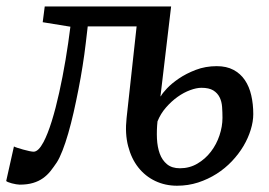

<svg xmlns="http://www.w3.org/2000/svg" viewBox="-45 -575 849 606"><path d="M17.1 7.8Q12.7 7.8 5.9 6.6Q-1 5.4 -7.6 3.7Q-14.2 2 -19.5 -0.2Q-24.9 -2.4 -25.4 -3.9L-1 -112.8Q1 -111.3 9.3 -108.6Q17.6 -106 27.8 -103Q38.1 -100.1 47.6 -98.1Q57.1 -96.2 61 -96.2Q76.2 -96.2 92.3 -126.5Q105.5 -151.4 118.2 -192.1Q130.9 -232.9 141.8 -282.5Q152.8 -332 161.9 -386Q170.9 -439.9 177.2 -490.7L89.8 -504.9L96.2 -554.7H495.1L461.4 -270.5L463.4 -272.5Q467.3 -280.3 481.9 -295.9Q496.6 -311.5 519.5 -327.1Q542.5 -342.8 573 -354.5Q603.5 -366.2 639.2 -366.2Q669.9 -366.2 691.9 -354.5Q713.9 -342.8 727.8 -322.3Q741.7 -301.8 748 -274.2Q754.4 -246.6 754.4 -214.8Q754.4 -191.4 746.3 -165.3Q738.3 -139.2 723.4 -114Q708.5 -88.9 687 -66.2Q665.5 -43.5 638.7 -26.4Q611.8 -9.3 580.3 1Q548.8 11.2 513.7 11.2Q476.6 11.2 445.1 -3.7Q413.6 -18.6 391.6 -46.4Q369.6 -74.2 359.4 -113.8Q349.1 -153.3 354.5 -202.1L386.2 -491.7H231.9L225.6 -438Q221.7 -404.3 215.8 -367.2Q210 -330.1 202.6 -292.7Q195.3 -255.4 187.3 -220Q179.2 -184.6 170.4 -154.1Q161.6 -123.5 152.3 -99.9Q143.1 -76.2 134.3 -62.5Q124.5 -47.9 114.3 -34.9Q104 -22 90.6 -12.5Q77.1 -2.9 59.3 2.4Q41.5 7.8 17.1 7.8ZM452.1 -191.9Q449.2 -164.1 450.4 -137.5Q451.7 -110.8 459.2 -90.1Q466.8 -69.3 482.2 -56.6Q497.6 -43.9 522.9 -43.9Q553.2 -43.9 578.1 -58.6Q603 -73.2 620.6 -96.2Q638.2 -119.1 647.7 -147.5Q657.2 -175.8 657.2 -203.1Q657.2 -220.7 656 -237.5Q654.8 -254.4 648.2 -267.8Q641.6 -281.2 628.2 -289.6Q614.7 -297.9 590.8 -297.9Q575.2 -297.9 555.2 -290.5Q535.2 -283.2 515.6 -269.3Q496.1 -255.4 479 -235.8Q461.9 -216.3 452.1 -191.9Z"/></svg>

Font: Merriweather
Style: Italic
Weight: 400
Italic angle: -7°
Designer: Eben Sorkin ( eben@eyebytes.com )
Foundry: Eben Sorkin ( eben@eyebytes.com )
Version: Version 1.005; ttfautohint (v0.97) -l 13 -r 13 -G 200 -x 24 